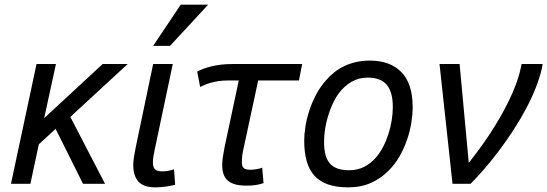

<svg xmlns="http://www.w3.org/2000/svg" viewBox="-20 -786 2340 821"><path d="M335 0 217.8 -234.9 146 -168.9 109.9 0H26.9L136.2 -512.2H219.2L168.9 -280.8L418.9 -512.2H525.9L280.8 -286.1L429.2 0Z M729 3.9Q722.7 5.9 712.9 7.8Q703.1 9.8 691.7 11.5Q680.2 13.2 668 14.2Q655.8 15.1 644 15.1Q593.3 15.1 571.5 -10Q549.8 -35.2 549.8 -80.1Q549.8 -95.7 552.7 -114.3Q555.7 -132.8 560.1 -154.8L634.8 -512.2H718.8L642.1 -148.9Q638.2 -130.9 636 -116.7Q633.8 -102.5 633.8 -91.8Q633.8 -70.8 642.8 -62Q651.9 -53.2 673.8 -53.2Q685.1 -53.2 699.2 -55.7Q713.4 -58.1 724.1 -62ZM707 -589.8H634.8L752.9 -766.1H870.1Z M1258.3 -441.9H1084L1021 -148.9Q1017.1 -131.8 1015.6 -118.9Q1014.2 -106 1014.2 -96.2Q1014.2 -85.9 1015.6 -79.1Q1017.1 -72.3 1021.5 -67.9Q1025.9 -63.5 1033.4 -61.8Q1041 -60.1 1053.2 -60.1Q1057.6 -60.1 1064 -60.8Q1070.3 -61.5 1077.1 -62.7Q1084 -64 1090.3 -65.4Q1096.7 -66.9 1101.1 -68.8L1106.9 -2.9Q1088.9 2.9 1072.3 5.4Q1055.7 7.8 1035.2 7.8Q1005.4 7.8 985.4 2.2Q965.3 -3.4 953.1 -14.6Q940.9 -25.9 935.5 -42.5Q930.2 -59.1 930.2 -81.1Q930.2 -96.2 932.9 -114.5Q935.5 -132.8 939.9 -154.8L1001 -441.9H955.1Q930.7 -441.9 911.6 -438.7Q892.6 -435.5 877.9 -431.2Q863.3 -426.8 853 -422.1Q842.8 -417.5 835.9 -414.1L823.2 -480Q834.5 -485.8 848.9 -491.5Q863.3 -497.1 881.6 -501.7Q899.9 -506.3 922.9 -509.3Q945.8 -512.2 974.1 -512.2H1272Z M1280.8 -185.1Q1280.8 -211.4 1285.9 -244.1Q1291 -276.9 1302.2 -311.8Q1313.5 -346.7 1331.3 -380.9Q1349.1 -415 1375 -443.8Q1391.1 -462.4 1410.4 -477.5Q1429.7 -492.7 1452.9 -503.7Q1476.1 -514.6 1502.9 -520.8Q1529.8 -526.9 1561 -526.9Q1648.4 -526.9 1696.5 -477.5Q1744.6 -428.2 1744.6 -328.1Q1744.6 -297.9 1739 -262Q1733.4 -226.1 1720.9 -189.5Q1708.5 -152.8 1688.7 -117.9Q1668.9 -83 1640.6 -55.2Q1608.9 -23.4 1566.7 -4.2Q1524.4 15.1 1468.8 15.1Q1417.5 15.1 1381.6 2.2Q1345.7 -10.7 1323.5 -35.9Q1301.3 -61 1291 -98.4Q1280.8 -135.7 1280.8 -185.1ZM1365.7 -180.2Q1365.7 -148.4 1371.6 -125.2Q1377.4 -102.1 1390.4 -87.2Q1403.3 -72.3 1423.8 -65.2Q1444.3 -58.1 1473.6 -58.1Q1508.8 -58.1 1536.9 -72.5Q1564.9 -86.9 1586.9 -111.8Q1604 -131.3 1617.7 -157.2Q1631.3 -183.1 1640.6 -211.9Q1649.9 -240.7 1654.8 -270.8Q1659.7 -300.8 1659.7 -328.1Q1659.7 -393.1 1633.5 -423.6Q1607.4 -454.1 1552.7 -454.1Q1513.2 -454.1 1482.4 -435.8Q1451.7 -417.5 1429.7 -388.2Q1414.6 -368.2 1402.8 -342.8Q1391.1 -317.4 1382.8 -290Q1374.5 -262.7 1370.1 -234.4Q1365.7 -206.1 1365.7 -180.2Z M1945.3 -512.2 1984.4 -89.8Q2004.9 -115.2 2027.6 -146Q2050.3 -176.8 2072.8 -210.7Q2095.2 -244.6 2116.2 -280.8Q2137.2 -316.9 2155 -353.3Q2172.9 -389.6 2186 -424.8Q2199.2 -460 2206.1 -492.2L2210.4 -512.2H2300.3L2297.4 -495.1Q2288.1 -453.6 2270 -408.4Q2252 -363.3 2227.5 -317.6Q2203.1 -272 2173.8 -227.3Q2144.5 -182.6 2113.5 -141.4Q2082.5 -100.1 2051.5 -64.2Q2020.5 -28.3 1992.2 0H1915L1859.4 -512.2Z"/></svg>

Font: Clear Sans
Style: Italic
Weight: 400
Italic angle: -12°
Foundry: Intel Corporation
Version: Version 1.00